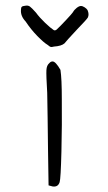

<svg xmlns="http://www.w3.org/2000/svg" viewBox="-20 -673 390 693"><path d="M158.2 -445.3Q163.1 -451.2 169.9 -451.2Q180.7 -451.2 198.2 -420.9Q203.1 -389.6 203.1 -314.5Q204.1 -224.6 201.7 -126Q199.2 -27.3 195.3 -15.6Q189.5 2.9 169.9 0L155.3 -3.9L153.3 -133.8Q153.3 -172.9 151.9 -247.6Q150.4 -322.3 150.4 -337.9Q146.5 -402.3 147.5 -419.9Q148.4 -437.5 158.2 -445.3ZM72.3 -595.7Q53.7 -615.2 55.7 -637.7Q55.7 -645.5 58.6 -648.4Q61.5 -651.4 71.3 -652.3Q81.1 -654.3 87.9 -649.4Q94.7 -644.5 109.4 -627.9Q123 -609.4 143.1 -590.3Q163.1 -571.3 173.8 -564.5Q178.7 -561.5 184.6 -566.4Q196.3 -577.1 217.8 -600.1Q239.3 -623 243.2 -628.9Q248 -637.7 256.8 -644.5Q265.6 -651.4 272 -651.4Q278.3 -651.4 285.6 -646.5Q293 -641.6 295.9 -636.7Q302.7 -621.1 296.9 -609.4Q292 -601.6 258.8 -567.4Q216.8 -522.5 212.9 -516.6Q202.1 -506.8 174.8 -504.9Q167 -502.9 163.6 -503.4Q160.2 -503.9 152.3 -510.7Q137.7 -519.5 114.7 -543Q91.8 -566.4 72.3 -595.7Z"/></svg>

Font: JasonHandwriting2
Style: Regular
Weight: 400
Version: Version 1.05.10